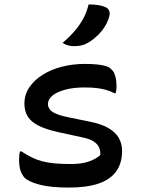

<svg xmlns="http://www.w3.org/2000/svg" viewBox="-20 -834 640 865"><path d="M300 -95Q349 -95 382 -107Q415 -119 432 -136Q433 -154 426.5 -169.5Q420 -185 401.5 -197Q383 -209 347 -216L241 -239Q187 -251 153.5 -268Q120 -285 105 -309Q90 -333 90 -367Q90 -408 112 -440.5Q134 -473 172 -497Q210 -521 259 -533.5Q308 -546 362 -546Q395 -546 418.5 -543.5Q442 -541 458 -536Q474 -531 481 -522Q490 -515 495 -503.5Q500 -492 502.5 -477Q505 -462 505 -443Q505 -435 504 -428Q503 -421 501 -414H495Q479 -423 460 -428.5Q441 -434 417.5 -437Q394 -440 361 -440Q311 -440 274 -430Q237 -420 216.5 -403.5Q196 -387 196 -365Q196 -354 203 -343Q210 -332 230.5 -322.5Q251 -313 291 -305L384 -286Q436 -276 468.5 -257Q501 -238 515.5 -212Q530 -186 530 -154Q530 -99 503.5 -62Q477 -25 424 -7Q371 11 291 11Q251 11 218.5 8Q186 5 160.5 -1.5Q135 -8 117.5 -16Q100 -24 91 -33Q79 -46 72.5 -65Q66 -84 66 -115Q66 -127 67 -136Q68 -145 70 -152H76Q101 -136 123 -125Q145 -114 169.5 -107.5Q194 -101 225.5 -98Q257 -95 300 -95ZM379 -814Q404 -814 423 -811Q442 -808 457 -801Q469 -795 472.5 -783.5Q476 -772 472 -760Q466 -736 452 -714Q438 -692 420 -674.5Q402 -657 381 -644Q365 -634 349 -630Q333 -626 314 -626Q300 -626 286.5 -629.5Q273 -633 262 -641Q294 -668 316.5 -694.5Q339 -721 355 -750Q371 -779 379 -814Z"/></svg>

Font: Recursive Monospace Casual Medium
Style: Regular
Weight: 500
Version: Version 1.047